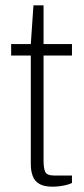

<svg xmlns="http://www.w3.org/2000/svg" viewBox="-20 -692 317 723"><path d="M178 11Q147 11 129 1Q111 -9 103.5 -28.5Q96 -48 96 -74V-483H22V-526H96L106 -672H144V-526H251V-483H144V-88Q144 -58 150.5 -44.5Q157 -31 185 -31H251V-3Q241 2 228 5Q215 8 202 9.5Q189 11 178 11Z"/></svg>

Font: Archivo Thin
Style: Regular
Weight: 250
Designer: Hector Gatti
Foundry: Omnibus-Type
Version: Version 2.001